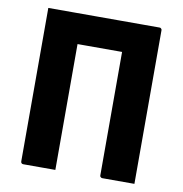

<svg xmlns="http://www.w3.org/2000/svg" viewBox="-79 -774 808 849"><g transform="rotate(10 325.0 -350.0)"><path d="M225 0Q189 0 153 0Q117 0 81 0Q76 0 73 -3Q70 -6 70 -11Q70 -91 70 -178.5Q70 -266 70 -355.5Q70 -445 70 -533Q70 -621 70 -700L237 -623L225 -593Q225 -564 225 -532.5Q225 -501 225 -475Q225 -412 225 -352Q225 -292 225 -230Q225 -168 225 -98Q225 -71 225 -46Q225 -21 225 0ZM580 0Q544 0 508 0Q472 0 436 0Q433 0 430.5 -1.5Q428 -3 426.5 -5Q425 -7 425 -11Q425 -80 425 -149.5Q425 -219 425 -288Q425 -357 425 -426.5Q425 -496 425 -565H196Q157 -565 131 -581.5Q105 -598 90 -628.5Q75 -659 70 -700H569Q573 -700 575 -698.5Q577 -697 578.5 -695Q580 -693 580 -689Q580 -616 580 -542Q580 -468 580 -394.5Q580 -321 580 -247.5Q580 -174 580 -100Q580 -75 580 -50Q580 -25 580 0Z"/></g></svg>

Font: Recursive ExtraBold
Style: Regular
Weight: 800
Version: Version 1.085